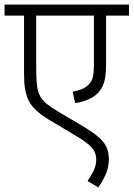

<svg xmlns="http://www.w3.org/2000/svg" viewBox="-20 -642 583 838"><path d="M543 -574H443V-367Q443 -320 437 -293Q431 -266 415 -245Q399 -224 371 -210.5Q343 -197 308 -192L297 -242Q319 -246 336 -252.5Q353 -259 365 -271Q379 -284 384.5 -303Q390 -322 390 -366V-574H138V-342Q138 -297 141.5 -268.5Q145 -240 155.5 -221.5Q166 -203 185.5 -187.5Q205 -172 237 -153L332 -97Q378 -70 405 -48Q432 -26 443.5 -2.5Q455 21 455 52Q455 89 441 120Q427 151 409 176L362 148Q377 127 388.5 103.5Q400 80 400 55Q400 34 391 17Q382 0 357 -19Q332 -38 285 -65L196 -118Q167 -135 140 -158.5Q113 -182 100 -214Q93 -232 89 -255.5Q85 -279 85 -319V-574H0V-622H543Z"/></svg>

Font: Noto Sans Devanagari Light
Style: Regular
Weight: 300
Version: Version 2.003